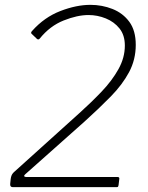

<svg xmlns="http://www.w3.org/2000/svg" viewBox="-20 -772 611 792"><path d="M307 -305Q356 -349 399 -394Q442 -439 468.5 -486.5Q495 -534 495 -584Q495 -627 473 -654.5Q451 -682 416.5 -696Q382 -710 345 -710Q299 -710 242.5 -687.5Q186 -665 144 -613Q139 -607 133 -611L110 -633Q108 -635 108.5 -638Q109 -641 113 -645Q163 -701 229 -726.5Q295 -752 353 -752Q401 -752 444 -735Q487 -718 513.5 -682Q540 -646 540 -587Q540 -526 512.5 -474.5Q485 -423 437 -374Q389 -325 327 -269L84 -53Q79 -49 80 -45.5Q81 -42 87 -42H464Q474 -42 472 -33L469 -8Q468 -4 467 -2Q466 0 461 0H33Q21 0 22 -13L24 -33Q25 -41 27 -46.5Q29 -52 32.5 -56.5Q36 -61 42 -66Z"/></svg>

Font: Libre Franklin Thin
Style: Italic
Weight: 100
Italic angle: -8°
Designer: Pablo Impallari, Rodrigo Fuenzalida, Nhung Nguyen
Foundry: Impallari Type
Version: Version 3.000